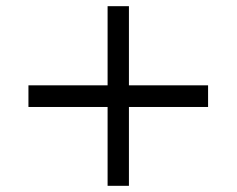

<svg xmlns="http://www.w3.org/2000/svg" viewBox="-20 -680 765 621"><path d="M397 -404H653V-334H397V-79H328V-334H72V-404H328V-660H397Z"/></svg>

Font: SUIT Variable
Style: Regular
Weight: 400
Designer: Sunn Youn; Korean Glyphs from Source Han Sans (Sandoll Communications; Soo-young Jang, Joo-yeon Kang)
Foundry: Sunn
Version: Version 1.150;FEAKit 1.0